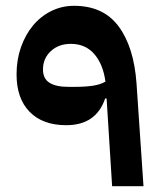

<svg xmlns="http://www.w3.org/2000/svg" viewBox="-20 -641 578 661"><path d="M347 -302H342Q311 -210 208 -210Q127 -210 82 -256Q37 -302 37 -385Q37 -435 52 -478Q67 -521 93.5 -553Q120 -585 156.5 -603Q193 -621 235 -621Q336 -621 388.5 -550Q441 -479 450 -354L474 0H366ZM236 -342Q275 -342 300.5 -346Q326 -350 343 -360Q335 -420 304.5 -455Q274 -490 224 -490Q182 -490 155 -465Q128 -440 128 -402Q128 -370 150.5 -356Q173 -342 215 -342Z"/></svg>

Font: IBM Plex Sans Arabic SmBld
Style: Regular
Weight: 600
Designer: Mike Abbink, Paul van der Laan, Pieter van Rosmalen, Wael Morcos, Khajak Apelian
Foundry: Bold Monday
Version: Version 1.005